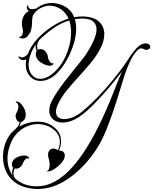

<svg xmlns="http://www.w3.org/2000/svg" viewBox="-21 -774 1024 1283"><path d="M229 489Q218 489 206 488Q194 487 182 485Q117 474 76.5 442.5Q36 411 17.5 366.5Q-1 322 -1 275Q-1 200 36 140Q53 112 83 88Q83 87 85 85Q94 78 101 67Q108 56 110 41Q97 39 90.5 27Q84 15 83 1Q83 -9 92.5 -27Q102 -45 102 -61Q102 -85 83 -92Q84 -93 85.5 -94.5Q87 -96 91 -96Q103 -96 117 -82.5Q131 -69 141 -48.5Q151 -28 151 -6Q151 14 140.5 27Q130 40 118 42Q116 56 109 71Q167 39 230 39Q261 39 283 46Q327 59 357 91.5Q387 124 387 170Q387 184 384 199Q381 214 373 231Q382 232 393.5 235.5Q405 239 410 253Q412 257 412 266Q412 290 388 316.5Q364 343 335 360Q324 367 310.5 370Q297 373 290 371Q302 367 306.5 355Q311 343 311 328Q311 315 308.5 302Q306 289 303 280Q300 269 300 260Q300 242 310 230.5Q320 219 335 219Q346 219 353 222.5Q360 226 366 229Q379 202 379 175Q379 131 348 101Q317 71 273 60Q251 55 232 55Q186 55 141.5 79Q97 103 68 149Q50 180 39.5 215.5Q29 251 29 286Q29 317 37.5 345.5Q46 374 63 398Q60 389 60 379Q60 361 68 347Q65 345 63 342Q58 334 58 325Q58 315 63.5 304Q69 293 79 285Q90 277 107 271Q124 265 140 265Q159 265 168 274Q173 278 173.5 281.5Q174 285 173 287Q169 284 164 284Q155 284 147 292Q139 300 136 308Q133 315 129.5 323.5Q126 332 116 341Q98 357 77 352Q69 370 69 386Q69 402 76 411Q77 413 77 416Q97 435 125.5 449.5Q154 464 192 469Q200 470 208.5 470.5Q217 471 225 471Q285 471 340 442Q395 413 443.5 363Q492 313 534.5 249.5Q577 186 613.5 117Q650 48 680 -20Q710 -88 733 -146.5Q756 -205 773 -247Q777 -255 782 -268Q787 -281 794 -296Q750 -238 702 -182Q654 -126 611 -82.5Q568 -39 538 -15Q464 45 396 45Q359 45 333.5 23.5Q308 2 308 -36Q308 -49 311.5 -64Q315 -79 323 -95Q337 -124 361 -160Q385 -196 414 -233.5Q443 -271 471.5 -306Q500 -341 522 -368.5Q544 -396 554 -411Q584 -457 604 -501Q624 -545 624 -579Q624 -610 602.5 -629.5Q581 -649 530 -650Q517 -650 504.5 -649Q492 -648 479 -646Q488 -618 488 -583Q488 -538 474 -489.5Q460 -441 437 -395Q414 -349 385 -313Q351 -270 316.5 -251.5Q282 -233 251 -233Q208 -233 179.5 -264Q151 -295 151 -345Q151 -353 152.5 -361.5Q154 -370 155 -379Q153 -377 151 -376Q144 -372 135 -372Q124 -372 114.5 -378.5Q105 -385 103 -392V-395Q103 -398 105 -398Q108 -398 112 -394Q116 -390 124 -390Q135 -390 146.5 -397Q158 -404 165 -413Q174 -438 190.5 -464.5Q207 -491 232 -518Q270 -559 324 -595Q378 -631 437 -650Q425 -677 403.5 -698Q382 -719 349 -730Q331 -736 313 -736Q285 -736 259.5 -724.5Q234 -713 216 -694L214 -691Q199 -677 196 -659Q193 -641 193 -620Q193 -599 187.5 -576.5Q182 -554 163 -532Q150 -517 127 -517Q117 -517 110 -521Q106 -523 106 -524Q106 -526 109.5 -527Q113 -528 117 -530Q125 -534 129 -544.5Q133 -555 133 -566Q133 -571 131 -579Q125 -599 125 -616Q125 -645 138 -668Q151 -691 172 -700Q164 -705 160 -714.5Q156 -724 159 -731Q164 -739 166 -739Q169 -739 169 -727Q169 -720 177 -716.5Q185 -713 195 -713Q211 -713 221 -718V-716Q242 -735 270 -744.5Q298 -754 326 -754Q341 -754 356 -751Q404 -741 433 -717Q462 -693 475 -659Q489 -662 503 -663Q517 -664 530 -664Q605 -663 640.5 -629.5Q676 -596 676 -546Q676 -498 647 -445Q620 -395 581.5 -349Q543 -303 502.5 -259Q462 -215 426.5 -171.5Q391 -128 369 -83Q353 -51 353 -27Q353 -2 368.5 10Q384 22 408 22Q433 22 464 10Q495 -2 525 -26Q557 -52 598 -91.5Q639 -131 682 -179.5Q725 -228 764.5 -278.5Q804 -329 834 -375Q860 -417 890 -450.5Q920 -484 954 -484Q968 -484 975.5 -477Q983 -470 983 -462Q983 -452 975 -446.5Q967 -441 958 -441Q948 -441 942.5 -444.5Q937 -448 932 -449Q929 -450 926.5 -450.5Q924 -451 922 -451Q913 -451 901 -442Q872 -414 848.5 -364.5Q825 -315 804 -248Q790 -203 772 -144Q754 -85 732.5 -22Q711 41 687 99.5Q663 158 637 201Q607 252 564 302.5Q521 353 468.5 395.5Q416 438 355.5 463.5Q295 489 229 489ZM248 -247Q275 -247 307 -265.5Q339 -284 373 -325Q408 -368 431 -432Q454 -496 454 -559Q454 -601 442 -637Q384 -620 332.5 -583Q281 -546 241 -506L239 -504Q242 -504 238 -500Q227 -485 227 -465Q227 -450 231 -441Q235 -444 240 -445Q245 -446 249 -446Q273 -446 286 -426Q295 -413 297.5 -403Q300 -393 301 -384Q303 -373 313 -360Q323 -347 337 -352Q337 -351 336 -347Q335 -343 328 -339Q321 -335 311 -335Q292 -335 268.5 -347Q245 -359 233 -373Q218 -393 218 -412Q218 -425 224 -434Q217 -447 217 -463Q217 -467 217.5 -470.5Q218 -474 219 -478Q194 -441 182 -406.5Q170 -372 170 -343Q170 -300 192 -273.5Q214 -247 248 -247Z"/></svg>

Font: Fleur De Leah
Style: Regular
Weight: 400
Designer: Robert E. Leuschke
Foundry: Robert E. Leuschke
Version: Version 1.010; ttfautohint (v1.8.3)